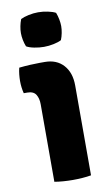

<svg xmlns="http://www.w3.org/2000/svg" viewBox="-83 -758 465 807"><g transform="rotate(-10 149.0 -354.0)"><path d="M239.5 0Q223 3 202.2 4.5Q181.5 6 161.5 6Q142 6 121.2 4.5Q100.5 3 83 0V-331Q83 -356 72.8 -372.5Q62.5 -389 36 -389H21Q14.5 -414.5 14.5 -442Q14.5 -455 16 -469.8Q17.5 -484.5 21 -498Q44 -500.5 68.2 -501.8Q92.5 -503 109 -503H130.5Q181 -503 210.2 -470.8Q239.5 -438.5 239.5 -383.5ZM53 -639.5Q53 -653.5 56 -668.8Q59 -684 64.5 -698Q77.5 -704.5 98.2 -709Q119 -713.5 139 -713.5Q159.5 -713.5 180.8 -709Q202 -704.5 213.5 -698Q219 -684 222 -668.2Q225 -652.5 225 -639.5Q225 -626 222 -610.5Q219 -595 213.5 -581.5Q202 -575 180.8 -570.5Q159.5 -566 139 -566Q119 -566 97.5 -570.2Q76 -574.5 64.5 -581.5Q59 -595 56 -610.5Q53 -626 53 -639.5Z"/></g></svg>

Font: Signika
Style: Bold
Weight: 700
Designer: Anna Giedry
Foundry: Anna Giedry
Version: Version 2.001